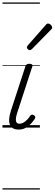

<svg xmlns="http://www.w3.org/2000/svg" viewBox="-20 -1030 441 1550"><path d="M131 16Q103 16 85.5 6Q68 -4 60 -23.5Q52 -43 54 -70.5Q56 -98 67 -133L185 -494Q190 -506 196.5 -510.5Q203 -515 218 -515Q232 -515 238.5 -509.5Q245 -504 241 -494L117 -113Q109 -87 108 -68.5Q107 -50 114.5 -40.5Q122 -31 138 -31Q154 -31 170 -40.5Q186 -50 200 -64.5Q214 -79 223 -94Q228 -101 235 -104Q242 -107 253 -100Q264 -94 265 -86.5Q266 -79 261 -71Q249 -52 230 -31.5Q211 -11 186.5 2.5Q162 16 131 16ZM220 -625Q214 -625 205.5 -632Q197 -639 197 -646Q197 -650 198.5 -654Q200 -658 204 -663L348 -827Q354 -835 358.5 -837.5Q363 -840 368 -840Q375 -840 383 -835Q391 -830 396 -822.5Q401 -815 401 -808Q401 -803 399.5 -799.5Q398 -796 393 -792L238 -634Q228 -625 220 -625ZM0 490H302V500H0ZM0 -20H302V0H0ZM0 -505H302V-500H0ZM0 -1010H302V-1000H0Z"/></svg>

Font: Playwrite BE VLG Guides
Style: Regular
Weight: 400
Designer: Veronika Burian, José Scaglione
Foundry: TypeTogether
Version: Version 1.003